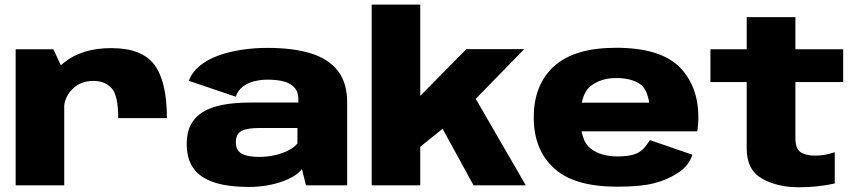

<svg xmlns="http://www.w3.org/2000/svg" viewBox="-20 -805 3720 834"><path d="M493.5 -292H705Q705 -450 651.2 -523Q597.5 -596 463 -596Q334.5 -596 256 -531.5Q177.5 -467 177.5 -383.5L258 -331.5Q258 -380.5 293.5 -417Q329 -453.5 386 -453.5Q435 -453.5 464.2 -422.5Q493.5 -391.5 493.5 -292ZM48 0H259V-489.5L212 -591H48Z M1061.5 7Q1103 7 1140 0.5Q1177 -6 1207.2 -17Q1237.5 -28 1259.2 -41.8Q1281 -55.5 1291.5 -71L1309 0H1488V-360.5Q1488 -444.5 1448.2 -496.5Q1408.5 -548.5 1331.5 -572.8Q1254.5 -597 1141.5 -597Q1085 -597 1030.2 -588.8Q975.5 -580.5 928.8 -563.8Q882 -547 848.2 -519.5Q814.5 -492 800 -454L1004 -385Q1013.5 -412.5 1034.8 -428.8Q1056 -445 1084.2 -452Q1112.5 -459 1142.5 -459Q1184 -459 1213.8 -450.8Q1243.5 -442.5 1259.8 -424Q1276 -405.5 1276 -375V-359.5H1066.5Q998.5 -359.5 946.8 -349.5Q895 -339.5 860.5 -318Q826 -296.5 808.5 -262.5Q791 -228.5 791 -179.5Q791 -128.5 809 -92.8Q827 -57 862 -35Q897 -13 947 -3Q997 7 1061.5 7ZM1105.5 -123.5Q1083 -123.5 1064.2 -126.5Q1045.5 -129.5 1032 -136.5Q1018.5 -143.5 1011.5 -155.8Q1004.5 -168 1004.5 -187Q1004.5 -206 1011 -218.2Q1017.5 -230.5 1030.5 -237Q1043.5 -243.5 1062.8 -246.2Q1082 -249 1106.5 -249H1272V-182Q1259.5 -166 1234 -152.5Q1208.5 -139 1175.2 -131.2Q1142 -123.5 1105.5 -123.5Z M1900 -250 2037 0H2264L2042.5 -382.5ZM1594.5 0H1805.5V-167.5L1908 -250L2041 -370L2257 -591.5H2005.5L1805.5 -388.5V-785H1594.5Z M2661.5 6V-125.5Q2590.5 -125.5 2546 -159.5Q2501.5 -192.5 2501.5 -294Q2501.5 -396.5 2545.5 -431Q2589.5 -466 2657 -466Q2726 -466 2765.5 -436Q2791.5 -413 2800 -359H2483V-234.5H3008.5Q3013.5 -261 3013.5 -294.5Q3013.5 -432.5 2930 -515.5Q2845 -597.5 2656.5 -597.5Q2475 -597.5 2387 -517.5Q2298.5 -437.5 2298.5 -295Q2298.5 -153.5 2387.5 -73.5Q2474.5 6 2661.5 6ZM2661.5 -125.5V6Q2762.5 6 2821 -9Q2878.5 -23.5 2925.5 -54.5Q2972 -84 2987.5 -133L2803 -196.5Q2788.5 -173 2772.5 -156.5Q2756 -140.5 2730 -133Q2704 -125.5 2661.5 -125.5Z M3450 8.5Q3532 8.5 3606 -8V-144Q3563.5 -129 3521 -129Q3480.5 -129 3457.8 -143.8Q3435 -158.5 3435 -206.5V-448.5H3642.5V-591H3435V-730.5H3223.5V-591H3066V-448.5H3223.5V-159.5Q3223.5 -66.5 3290.5 -29Q3357.5 8.5 3450 8.5Z"/></svg>

Font: Anybody SemiExpanded ExtraBold
Style: Regular
Weight: 800
Width: 6
Version: Version 1.113;gftools[0.9.25]